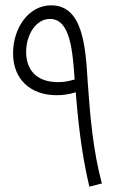

<svg xmlns="http://www.w3.org/2000/svg" viewBox="-20 -696 458 720"><path d="M315 4 362 -8C329 -131 318 -259 309 -387C301 -521 291 -676 172 -676C87 -676 29 -591 29 -496C29 -396 97 -339 192 -339C217 -339 238 -342 264 -350C271 -266 282 -135 315 4ZM78 -501C78 -566 115 -625 167 -625C244 -625 252 -506 260 -398C239 -392 221 -388 198 -388C111 -388 78 -440 78 -501Z"/></svg>

Font: Noto Sans Arabic UI Cn Lt
Style: Regular
Weight: 300
Width: 3
Designer: Monotype Design Team, Nadine Chahine and Nizar Qandah
Foundry: Monotype Imaging Inc.
Version: Version 2.010